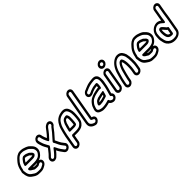

<svg xmlns="http://www.w3.org/2000/svg" viewBox="286 -2256 3960 3960"><g transform="rotate(-45 2266.0 -276.0)"><path d="M230 -281H414C436 -281 486 -279 512 -314C518 -322 526 -329 524 -343C521 -363 512 -378 503 -386L486 -401C480 -408 475 -412 470 -417C455 -432 444 -433 436 -436L420 -443C404 -449 395 -455 377 -457L356 -459C350 -460 346 -460 341 -460H328C324 -460 320 -459 316 -457C280 -441 260 -405 247 -389C227 -364 218 -336 210 -310C207 -300 207 -281 230 -281ZM268 -331C273 -343 278 -353 284 -361C300 -380 315 -402 326 -410H332C335 -410 339 -409 342 -409L362 -407C374 -405 382 -400 395 -395L409 -390C420 -385 429 -380 429 -380C435 -373 442 -367 447 -362L464 -347C467 -344 469 -341 471 -337C463 -333 440 -331 422 -331ZM341 -145C324 -145 317 -151 307 -158H392C405 -158 418 -159 430 -160C419 -154 410 -146 398 -144H356C355 -144 347 -145 341 -145ZM493 -173C539 -186 575 -210 604 -247C628 -276 652 -315 649 -368C647 -425 616 -463 583 -494C569 -509 549 -529 524 -540L508 -548C499 -552 492 -555 481 -559C452 -571 412 -583 365 -583H346C328 -583 310 -579 292 -572C229 -548 190 -496 154 -455C114 -406 90 -344 77 -271C68 -253 64 -229 71 -205C77 -131 97 -74 153 -35C189 -12 226 28 304 28C311 29 320 29 326 29H368C422 29 460 6 491 -12C513 -24 535 -43 546 -71C566 -124 536 -166 493 -173ZM314 -22C255 -22 228 -52 186 -79C142 -109 126 -150 121 -220C120 -229 116 -236 118 -245C119 -252 125 -260 126 -267C138 -333 161 -389 191 -427C229 -471 260 -509 303 -526C315 -531 327 -533 337 -533H356C395 -533 426 -524 455 -512C463 -508 471 -506 479 -502L496 -494C519 -483 542 -456 561 -438C582 -419 597 -390 598 -356C601 -321 587 -299 566 -273C546 -248 523 -231 494 -223C464 -214 438 -208 401 -208H236C236 -208 194 -212 207 -172C208 -168 211 -164 213 -161L220 -152C234 -136 250 -131 264 -122C275 -114 283 -109 295 -102C296 -101 299 -100 300 -100L311 -97C322 -94 338 -94 348 -94H390C395 -94 400 -95 404 -96C410 -96 416 -98 420 -100C437 -110 451 -120 463 -123C492 -130 508 -106 499 -81C494 -69 487 -62 473 -55C440 -38 419 -21 377 -21H335C331 -21 322 -22 314 -22Z M1053 58C1042 58 1035 55 1029 47L1019 35C1002 14 994 2 977 -22C959 -45 943 -81 928 -111L920 -126C920 -126 907 -165 877 -125C866 -110 856 -97 849 -88C829 -66 821 -54 806 -38L766 2C752 17 728 21 714 8C702 -4 702 -28 717 -43C731 -57 753 -76 772 -101C786 -120 804 -138 823 -164C835 -180 845 -195 858 -211C865 -220 867 -234 860 -243C852 -253 846 -266 837 -284L818 -320C806 -340 796 -369 789 -392L780 -420C775 -436 775 -449 771 -467C768 -501 807 -523 832 -508C847 -499 840 -487 852 -450C860 -422 871 -388 885 -363C891 -351 899 -336 906 -322C906 -322 918 -289 947 -321L974 -351C1006 -386 1036 -416 1066 -459L1092 -494C1109 -516 1118 -529 1134 -539C1149 -549 1158 -552 1171 -550C1189 -547 1200 -531 1193 -509C1189 -497 1183 -491 1170 -482C1167 -480 1165 -477 1163 -475C1140 -446 1113 -409 1090 -382C1058 -343 1023 -307 986 -264C976 -252 952 -231 964 -213C990 -173 1009 -112 1039 -71C1053 -51 1062 -37 1080 -16L1090 -4C1112 23 1079 58 1053 58ZM1146 22C1150 -1 1146 -24 1132 -40L1122 -52C1107 -70 1100 -83 1082 -105C1073 -118 1069 -127 1058 -148C1044 -172 1035 -200 1018 -230C1053 -272 1091 -311 1127 -354C1151 -383 1175 -417 1197 -445C1215 -458 1233 -477 1241 -502C1258 -553 1229 -593 1187 -600C1157 -605 1130 -591 1111 -579C1084 -561 1069 -540 1053 -519L1026 -483C998 -443 971 -417 937 -379C922 -406 911 -437 901 -472C895 -492 899 -529 863 -551C820 -577 766 -555 739 -516C711 -476 720 -434 731 -398L740 -370C747 -345 758 -314 772 -290L791 -256C797 -245 802 -234 809 -222C800 -211 792 -201 783 -188C766 -166 750 -148 733 -126C722 -111 702 -95 683 -74C645 -36 646 18 675 46C708 78 765 69 799 34C812 21 826 9 840 -6C862 -29 873 -44 890 -66C905 -38 915 -15 935 12C951 34 959 48 978 71L988 83C1001 99 1021 108 1044 108C1092 108 1138 70 1146 22Z M1570 -170 1577 -211V-213C1581 -255 1585 -302 1583 -340C1584 -372 1575 -393 1566 -411C1564 -415 1560 -421 1559 -422C1558 -423 1543 -430 1542 -430C1535 -430 1530 -430 1522 -429L1509 -427C1498 -425 1479 -421 1470 -415L1459 -408C1428 -387 1414 -352 1406 -334L1399 -320C1398 -319 1398 -317 1398 -316C1383 -265 1366 -214 1356 -158C1353 -144 1363 -133 1376 -133H1488C1507 -133 1564 -137 1570 -170ZM1411 -183C1421 -224 1434 -267 1446 -308L1451 -319C1474 -360 1471 -369 1509 -377L1521 -379C1529 -363 1532 -351 1533 -330C1535 -295 1531 -253 1527 -210L1523 -186C1516 -185 1506 -184 1496 -183ZM1261 168C1242 168 1228 151 1231 131L1276 -126C1287 -189 1305 -245 1320 -303C1329 -334 1340 -357 1353 -380C1370 -407 1380 -426 1396 -442C1422 -468 1458 -488 1500 -496C1516 -499 1533 -503 1553 -503C1608 -503 1631 -470 1645 -426C1666 -371 1659 -259 1645 -180C1638 -141 1633 -135 1615 -114C1600 -96 1573 -77 1547 -70C1533 -67 1518 -65 1506 -63L1487 -61C1478 -60 1471 -60 1462 -60H1363C1348 -60 1335 -46 1333 -35L1304 131C1301 151 1280 168 1261 168ZM1252 218C1300 218 1346 178 1354 131L1379 -10H1453C1463 -10 1472 -10 1482 -11L1503 -13C1567 -19 1616 -41 1652 -87C1673 -112 1687 -137 1695 -180C1698 -197 1700 -211 1701 -222C1709 -304 1717 -386 1693 -450C1677 -499 1643 -553 1562 -553C1540 -553 1519 -550 1498 -545C1447 -535 1398 -509 1363 -474C1338 -450 1325 -425 1310 -400C1293 -371 1281 -343 1271 -307C1256 -249 1238 -194 1226 -126L1181 131C1173 178 1204 218 1252 218Z M1883 -683C1887 -704 1906 -720 1926 -720C1946 -720 1960 -704 1956 -683L1841 -31C1838 -13 1839 -1 1850 6C1871 24 1922 23 1905 66C1899 82 1877 98 1857 94L1848 91C1819 83 1793 67 1778 47C1765 30 1761 9 1768 -31ZM1833 -683 1718 -31C1710 15 1713 53 1735 81C1754 107 1786 129 1826 139L1836 142C1884 156 1936 117 1952 77C1973 25 1944 -16 1906 -26C1901 -27 1898 -30 1892 -30H1891V-31L2006 -683C2014 -731 1983 -770 1935 -770C1887 -770 1841 -731 1833 -683Z M2538 -345 2525 -272C2518 -231 2501 -184 2491 -145L2485 -123C2483 -115 2479 -108 2478 -100L2474 -78C2472 -68 2478 -59 2486 -55C2501 -49 2511 -31 2503 -11C2496 5 2473 21 2453 16C2425 9 2400 -7 2396 -28C2394 -38 2386 -44 2376 -44C2360 -44 2349 -37 2349 -37L2312 -27C2284 -19 2249 -15 2213 -12C2192 -10 2172 -14 2151 -18C2098 -31 2070 -49 2087 -104C2100 -146 2112 -176 2131 -198C2131 -199 2132 -200 2132 -200C2153 -228 2179 -254 2208 -267C2233 -278 2256 -290 2279 -295C2317 -302 2346 -312 2379 -316C2391 -318 2402 -320 2407 -320H2413C2417 -320 2421 -320 2426 -318C2426 -318 2457 -302 2464 -341L2465 -348C2473 -378 2472 -400 2473 -420C2474 -439 2470 -462 2450 -462H2447C2422 -462 2413 -458 2394 -456C2366 -456 2339 -445 2324 -441C2305 -436 2291 -429 2282 -426C2277 -425 2273 -424 2270 -422C2255 -413 2233 -404 2213 -398C2178 -391 2161 -423 2182 -452C2191 -464 2197 -464 2225 -475C2230 -477 2234 -478 2239 -481C2249 -487 2259 -490 2271 -495L2287 -501C2319 -515 2360 -523 2398 -529C2420 -529 2443 -535 2456 -535H2475C2560 -535 2553 -430 2538 -345ZM2422 -410C2421 -397 2421 -383 2420 -370H2416C2405 -370 2395 -369 2380 -366C2342 -361 2310 -349 2277 -343C2243 -336 2217 -321 2194 -311C2152 -292 2119 -261 2093 -225C2065 -191 2052 -152 2039 -110C2011 -18 2074 17 2132 31C2151 36 2176 42 2209 38C2245 35 2283 31 2317 21L2354 11C2370 39 2397 57 2433 64C2482 76 2532 43 2549 1C2566 -41 2550 -75 2526 -93C2528 -102 2532 -110 2534 -119L2539 -139C2541 -146 2544 -154 2546 -161C2555 -193 2568 -233 2575 -272L2588 -344C2599 -389 2599 -438 2596 -473C2592 -529 2559 -585 2484 -585H2465C2442 -585 2417 -579 2404 -579C2394 -579 2386 -577 2373 -575C2341 -571 2305 -560 2274 -547L2261 -541C2246 -536 2234 -532 2218 -523C2195 -515 2167 -508 2143 -476C2108 -429 2121 -379 2155 -358C2195 -333 2246 -355 2286 -378C2304 -383 2318 -390 2329 -393C2351 -399 2371 -406 2387 -406C2399 -406 2408 -408 2422 -410ZM2412 -249C2408 -248 2405 -247 2401 -247H2396C2387 -247 2364 -243 2355 -240C2341 -235 2323 -232 2304 -227L2284 -224C2260 -219 2241 -206 2229 -201C2206 -191 2195 -171 2188 -162C2173 -145 2169 -131 2165 -116C2158 -92 2182 -84 2205 -84H2214C2225 -84 2235 -86 2244 -87C2270 -87 2290 -93 2304 -97L2322 -102C2325 -103 2336 -106 2340 -107L2354 -111C2368 -115 2379 -119 2396 -124C2406 -127 2414 -136 2417 -145C2424 -169 2433 -191 2438 -218C2438 -218 2461 -264 2412 -249ZM2225 -134C2231 -141 2241 -155 2244 -157C2260 -165 2276 -172 2285 -174L2305 -178C2328 -182 2353 -191 2382 -196C2379 -187 2378 -178 2374 -167C2365 -164 2358 -163 2348 -159L2334 -155C2330 -154 2323 -152 2316 -150L2300 -145C2281 -142 2264 -137 2252 -137C2243 -137 2236 -135 2225 -134Z M2730 -450C2733 -469 2753 -486 2773 -486C2793 -486 2806 -469 2803 -450L2736 -67C2733 -47 2712 -30 2693 -30C2674 -30 2660 -47 2663 -67ZM2680 -450 2613 -67C2605 -20 2636 20 2684 20C2732 20 2778 -20 2786 -67L2853 -450C2861 -497 2829 -536 2782 -536C2735 -536 2688 -497 2680 -450ZM2773 -659C2777 -679 2795 -695 2816 -695C2838 -695 2853 -677 2849 -656C2845 -636 2827 -620 2806 -620C2785 -620 2769 -639 2773 -659ZM2723 -659C2714 -610 2749 -570 2797 -570C2844 -570 2891 -608 2899 -656C2908 -705 2874 -745 2825 -745C2778 -745 2731 -707 2723 -659Z M3276 -123 3263 -51C3259 -31 3239 -14 3219 -14C3200 -14 3186 -31 3190 -51L3203 -123C3204 -130 3205 -140 3206 -148C3208 -162 3211 -174 3210 -188C3211 -223 3214 -266 3211 -302C3207 -350 3200 -403 3173 -435C3167 -442 3155 -444 3146 -444C3140 -444 3135 -441 3130 -439C3102 -433 3085 -406 3080 -400C3075 -394 3068 -385 3063 -375L3044 -336C3018 -286 3004 -210 2988 -156C2981 -128 2971 -91 2966 -63L2956 -5C2953 15 2932 32 2913 32C2894 32 2880 15 2883 -5L2893 -63C2903 -120 2917 -169 2934 -228C2965 -353 3008 -442 3083 -492C3105 -506 3130 -515 3157 -517C3199 -517 3223 -502 3238 -481C3252 -460 3264 -440 3271 -416C3282 -374 3286 -320 3286 -269C3283 -220 3288 -195 3280 -151C3278 -141 3277 -131 3276 -123ZM3153 -123 3140 -51C3132 -4 3163 36 3211 36C3258 36 3305 -3 3313 -51L3326 -123C3328 -132 3329 -140 3330 -152C3339 -202 3335 -234 3337 -276V-277C3337 -333 3332 -388 3320 -436C3310 -468 3297 -490 3281 -513C3258 -545 3220 -567 3165 -567C3125 -567 3088 -549 3061 -532C2963 -467 2917 -360 2885 -232C2869 -175 2854 -123 2843 -63L2833 -5C2825 42 2856 82 2904 82C2952 82 2998 42 3006 -5L3016 -63C3020 -87 3030 -125 3037 -152C3053 -206 3069 -279 3088 -321L3107 -358C3117 -374 3121 -380 3137 -392C3151 -369 3157 -331 3160 -290C3163 -258 3160 -213 3159 -178C3158 -162 3156 -139 3153 -123Z M3558 -281H3742C3764 -281 3814 -279 3840 -314C3846 -322 3854 -329 3852 -343C3849 -363 3840 -378 3831 -386L3814 -401C3808 -408 3803 -412 3798 -417C3783 -432 3772 -433 3764 -436L3748 -443C3732 -449 3723 -455 3705 -457L3684 -459C3678 -460 3674 -460 3669 -460H3656C3652 -460 3648 -459 3644 -457C3608 -441 3588 -405 3575 -389C3555 -364 3546 -336 3538 -310C3535 -300 3535 -281 3558 -281ZM3596 -331C3601 -343 3606 -353 3612 -361C3628 -380 3643 -402 3654 -410H3660C3663 -410 3667 -409 3670 -409L3690 -407C3702 -405 3710 -400 3723 -395L3737 -390C3748 -385 3757 -380 3757 -380C3763 -373 3770 -367 3775 -362L3792 -347C3795 -344 3797 -341 3799 -337C3791 -333 3768 -331 3750 -331ZM3669 -145C3652 -145 3645 -151 3635 -158H3720C3733 -158 3746 -159 3758 -160C3747 -154 3738 -146 3726 -144H3684C3683 -144 3675 -145 3669 -145ZM3821 -173C3867 -186 3903 -210 3932 -247C3956 -276 3980 -315 3977 -368C3975 -425 3944 -463 3911 -494C3897 -509 3877 -529 3852 -540L3836 -548C3827 -552 3820 -555 3809 -559C3780 -571 3740 -583 3693 -583H3674C3656 -583 3638 -579 3620 -572C3557 -548 3518 -496 3482 -455C3442 -406 3418 -344 3405 -271C3396 -253 3392 -229 3399 -205C3405 -131 3425 -74 3481 -35C3517 -12 3554 28 3632 28C3639 29 3648 29 3654 29H3696C3750 29 3788 6 3819 -12C3841 -24 3863 -43 3874 -71C3894 -124 3864 -166 3821 -173ZM3642 -22C3583 -22 3556 -52 3514 -79C3470 -109 3454 -150 3449 -220C3448 -229 3444 -236 3446 -245C3447 -252 3453 -260 3454 -267C3466 -333 3489 -389 3519 -427C3557 -471 3588 -509 3631 -526C3643 -531 3655 -533 3665 -533H3684C3723 -533 3754 -524 3783 -512C3791 -508 3799 -506 3807 -502L3824 -494C3847 -483 3870 -456 3889 -438C3910 -419 3925 -390 3926 -356C3929 -321 3915 -299 3894 -273C3874 -248 3851 -231 3822 -223C3792 -214 3766 -208 3729 -208H3564C3564 -208 3522 -212 3535 -172C3536 -168 3539 -164 3541 -161L3548 -152C3562 -136 3578 -131 3592 -122C3603 -114 3611 -109 3623 -102C3624 -101 3627 -100 3628 -100L3639 -97C3650 -94 3666 -94 3676 -94H3718C3723 -94 3728 -95 3732 -96C3738 -96 3744 -98 3748 -100C3765 -110 3779 -120 3791 -123C3820 -130 3836 -106 3827 -81C3822 -69 3815 -62 3801 -55C3768 -38 3747 -21 3705 -21H3663C3659 -21 3650 -22 3642 -22Z M4307 -80 4330 -212C4334 -235 4310 -234 4300 -245L4291 -255C4285 -262 4279 -269 4275 -274L4263 -288C4263 -289 4262 -289 4262 -289C4251 -300 4235 -324 4210 -335C4206 -337 4202 -339 4197 -339C4193 -339 4188 -339 4183 -338C4170 -335 4161 -328 4161 -328C4151 -323 4147 -314 4145 -306C4130 -256 4135 -196 4142 -156C4151 -103 4181 -54 4257 -54H4273C4293 -54 4305 -69 4307 -80ZM4189 -285C4199 -278 4208 -266 4222 -252L4233 -238C4238 -232 4244 -227 4251 -219L4260 -209C4265 -203 4269 -199 4277 -195L4261 -104C4215 -106 4199 -130 4192 -172C4186 -208 4182 -239 4189 -285ZM4450 -497C4442 -450 4437 -404 4430 -362L4377 -64C4367 -9 4316 19 4244 19C4171 19 4133 -8 4102 -46C4081 -74 4071 -121 4063 -166C4060 -187 4059 -201 4061 -222C4063 -240 4064 -282 4067 -292C4080 -344 4098 -367 4131 -389C4161 -408 4193 -418 4231 -410C4257 -402 4277 -388 4294 -371C4302 -363 4351 -308 4358 -372C4359 -382 4362 -392 4363 -403C4365 -431 4372 -466 4377 -497L4408 -673C4411 -692 4431 -710 4450 -710C4469 -710 4484 -692 4481 -673ZM4500 -497 4531 -673C4539 -720 4506 -760 4459 -760C4411 -760 4366 -720 4358 -673L4327 -497C4323 -474 4318 -450 4315 -425C4298 -438 4277 -452 4251 -458C4197 -470 4148 -454 4109 -429C4061 -397 4034 -357 4018 -296C4013 -274 4012 -232 4011 -218C4008 -192 4010 -172 4013 -150C4022 -103 4030 -51 4060 -12C4096 32 4147 69 4235 69C4316 69 4410 32 4427 -64L4480 -362C4488 -407 4492 -453 4500 -497Z"/></g></svg>

Font: Blanket
Style: BdOutlineObl
Weight: 700
Foundry: Cannot Into Space Fonts
Version: Version 0.9